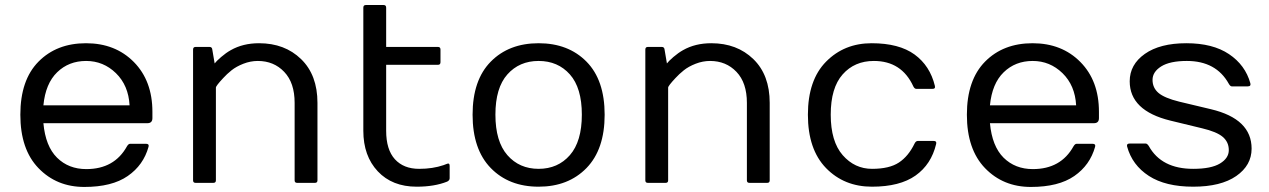

<svg xmlns="http://www.w3.org/2000/svg" viewBox="-20 -720 4998 756"><path d="M131.6 -57.9C179.3 -8.5 239.4 16.1 312 16.1C384.6 16.1 441.6 1.8 482.9 -26.9C524.3 -55.5 551.6 -93.9 564.9 -142.1C566.9 -149.9 563.6 -153.8 555.2 -153.8H492.2C488 -153.8 483.9 -150.6 480 -144C446.8 -84.1 393.4 -54.2 319.8 -54.2C273.3 -54.2 234.9 -69.2 204.6 -99.1C174.3 -129.1 156.4 -174.3 150.9 -234.9H560.1C573.4 -234.9 580.1 -241.5 580.1 -254.9V-279.8C580.1 -361.2 555.7 -426.5 507.1 -475.8C458.4 -525.1 395.6 -549.8 318.6 -549.8C241.6 -549.8 179.3 -525.6 131.6 -477.3C83.9 -429 60.1 -359.3 60.1 -268.3C60.1 -177.3 83.9 -107.2 131.6 -57.9ZM150.9 -305.2C156.4 -362.5 174.5 -405.9 205.1 -435.5C235.7 -465.2 273.7 -480 319.1 -480C364.5 -480 403.6 -463.9 436.5 -431.9C469.4 -399.8 487.3 -357.6 490.2 -305.2Z M740.2 -9.8C740.2 -3.3 743.5 0 750 0H820.3C826.8 0 830.1 -3.3 830.1 -9.8V-375C830.1 -379.6 839.7 -392.1 858.9 -412.6C868.3 -423 879.2 -433.2 891.6 -443.1C904 -453 919.5 -461.7 938.2 -469C956.9 -476.3 975.9 -480 995.1 -480C1037.1 -480 1071.8 -465.7 1099.1 -437C1126.5 -408.4 1140.1 -367.7 1140.1 -314.9V-9.8C1140.1 -3.3 1143.4 0 1149.9 0H1220.2C1226.7 0 1230 -3.3 1230 -9.8V-314.9C1230 -388.2 1208.5 -445.6 1165.5 -487.3C1122.6 -529 1067.4 -549.8 1000 -549.8C957.7 -549.8 920.6 -540.7 888.7 -522.5C876.3 -515.6 863.6 -506.6 850.6 -495.4C837.6 -484.1 829.1 -475.7 825.2 -470.2L815.9 -524.9C815.3 -531.7 811.7 -535.2 805.2 -535.2H750C743.5 -535.2 740.2 -531.7 740.2 -524.9Z M1410.6 -205.1C1410.6 -139 1429.6 -85.8 1467.5 -45.4C1505.5 -5 1556.5 15.1 1620.6 15.1C1667.2 15.1 1707.2 8.5 1740.7 -4.9C1747.2 -8.1 1750.5 -12.5 1750.5 -18.1V-66.9C1750.5 -75 1747.2 -77.8 1740.7 -75.2L1726.6 -69.8C1698.2 -60.1 1666.2 -55.2 1630.4 -55.2C1589.7 -55.2 1557.9 -67.8 1534.9 -93C1512 -118.2 1500.5 -155.6 1500.5 -205.1V-464.8H1704.6C1711.1 -464.8 1714.4 -468.3 1714.4 -475.1V-524.9C1714.4 -531.7 1711.1 -535.2 1704.6 -535.2H1500.5V-689.9C1500.5 -696.8 1497.2 -700.2 1490.7 -700.2H1420.4C1413.9 -700.2 1410.6 -696.8 1410.6 -689.9Z M1912.4 -58.3C1960 -9.4 2022.9 15.1 2100.8 15.1C2178.8 15.1 2241.6 -9.4 2289.3 -58.3C2337 -107.3 2360.8 -177.3 2360.8 -268.3C2360.8 -359.3 2337 -429 2289.3 -477.3C2241.6 -525.6 2178.8 -549.8 2100.8 -549.8C2022.9 -549.8 1960 -525.6 1912.4 -477.3C1864.7 -429 1840.8 -359.3 1840.8 -268.3C1840.8 -177.3 1864.7 -107.3 1912.4 -58.3ZM1977.8 -427C2009.2 -462.3 2050.2 -480 2100.8 -480C2151.4 -480 2192.5 -462.3 2223.9 -427C2255.3 -391.7 2271 -338.9 2271 -268.6C2271 -198.2 2255.3 -145.1 2223.9 -109.1C2192.5 -73.2 2151.4 -55.2 2100.8 -55.2C2050.2 -55.2 2009.2 -73.2 1977.8 -109.1C1946.4 -145.1 1930.7 -198.2 1930.7 -268.6C1930.7 -338.9 1946.4 -391.7 1977.8 -427Z M2521 -9.8C2521 -3.3 2524.3 0 2530.8 0H2601.1C2607.6 0 2610.8 -3.3 2610.8 -9.8V-375C2610.8 -379.6 2620.4 -392.1 2639.6 -412.6C2649.1 -423 2660 -433.2 2672.4 -443.1C2684.7 -453 2700.3 -461.7 2719 -469C2737.7 -476.3 2756.7 -480 2775.9 -480C2817.9 -480 2852.5 -465.7 2879.9 -437C2907.2 -408.4 2920.9 -367.7 2920.9 -314.9V-9.8C2920.9 -3.3 2924.2 0 2930.7 0H3001C3007.5 0 3010.7 -3.3 3010.7 -9.8V-314.9C3010.7 -388.2 2989.3 -445.6 2946.3 -487.3C2903.3 -529 2848.1 -549.8 2780.8 -549.8C2738.4 -549.8 2701.3 -540.7 2669.4 -522.5C2657.1 -515.6 2644.4 -506.6 2631.3 -495.4C2618.3 -484.1 2609.9 -475.7 2606 -470.2L2596.7 -524.9C2596 -531.7 2592.4 -535.2 2585.9 -535.2H2530.8C2524.3 -535.2 2521 -531.7 2521 -524.9Z M3232.4 -58.3C3279.9 -9.4 3340.3 15.1 3413.3 15.1C3486.4 15.1 3543.6 0.5 3585 -28.8C3626.3 -58.1 3653.3 -99.4 3666 -152.8C3666.3 -154.5 3666.5 -155.9 3666.5 -157.2C3666.8 -162.4 3663.4 -165 3656.2 -165H3593.3C3588.4 -164.7 3584.3 -161.3 3581.1 -154.8C3565.1 -121.6 3544.6 -96.7 3519.5 -80.1C3494.5 -63.5 3459.1 -55.2 3413.6 -55.2C3368 -55.2 3329.5 -73.2 3298.1 -109.1C3266.7 -145.1 3251 -198.2 3251 -268.6C3251 -338.9 3266.6 -391.7 3297.9 -427C3329.1 -462.3 3370.1 -480 3420.9 -480C3493.8 -480 3545.6 -446.6 3576.2 -379.9C3579.4 -373.4 3583.3 -370.1 3587.9 -370.1H3650.9C3659.7 -369.8 3663.1 -373.7 3661.1 -381.8C3648.4 -434.6 3621.7 -475.7 3581.1 -505.4C3540.4 -535 3484 -549.8 3412.1 -549.8C3340.2 -549.8 3280.4 -525.6 3232.7 -477.3C3185 -429 3161.1 -359.3 3161.1 -268.3C3161.1 -177.3 3184.9 -107.3 3232.4 -58.3Z M3858.6 -57.9C3906.3 -8.5 3966.5 16.1 4039.1 16.1C4111.7 16.1 4168.6 1.8 4210 -26.9C4251.3 -55.5 4278.6 -93.9 4292 -142.1C4293.9 -149.9 4290.7 -153.8 4282.2 -153.8H4219.2C4215 -153.8 4210.9 -150.6 4207 -144C4173.8 -84.1 4120.4 -54.2 4046.9 -54.2C4000.3 -54.2 3961.9 -69.2 3931.6 -99.1C3901.4 -129.1 3883.5 -174.3 3877.9 -234.9H4287.1C4300.5 -234.9 4307.1 -241.5 4307.1 -254.9V-279.8C4307.1 -361.2 4282.8 -426.5 4234.1 -475.8C4185.5 -525.1 4122.6 -549.8 4045.7 -549.8C3968.7 -549.8 3906.3 -525.6 3858.6 -477.3C3811 -429 3787.1 -359.3 3787.1 -268.3C3787.1 -177.3 3811 -107.2 3858.6 -57.9ZM3877.9 -305.2C3883.5 -362.5 3901.5 -405.9 3932.1 -435.5C3962.7 -465.2 4000.7 -480 4046.1 -480C4091.6 -480 4130.7 -463.9 4163.6 -431.9C4196.5 -399.8 4214.4 -357.6 4217.3 -305.2Z M4418 -143.1C4431.3 -94.2 4459.9 -55.7 4503.7 -27.3C4547.4 1 4605.6 15.1 4678.2 15.1C4750.8 15.1 4807.3 1.1 4847.7 -26.9C4888 -54.9 4908.2 -90.8 4908.2 -134.8C4908.2 -212.9 4854.8 -264.6 4748 -290L4623 -319.8C4584.6 -329.3 4557.5 -340.7 4541.7 -354C4526 -367.4 4518.1 -384.5 4518.1 -405.5C4518.1 -426.5 4529.5 -444.2 4552.2 -458.5C4575 -472.8 4608.7 -480 4653.3 -480C4730.1 -480 4785.2 -450 4818.4 -390.1C4822.3 -383.3 4826.2 -379.9 4830.1 -379.9H4893.1C4901.9 -379.9 4905.3 -384 4903.3 -392.1C4890 -439.9 4862 -478.2 4819.3 -506.8C4776.7 -535.5 4720.7 -549.8 4651.4 -549.8C4582 -549.8 4527.5 -535.8 4487.8 -507.8C4448.1 -479.8 4428.2 -443.8 4428.2 -399.9C4428.2 -322.8 4481.6 -271.2 4588.4 -245.1L4713.4 -214.8C4751.8 -205.7 4778.9 -194.4 4794.7 -180.9C4810.5 -167.4 4818.4 -150.1 4818.4 -128.9C4818.4 -107.7 4806.8 -90.2 4783.7 -76.2C4760.6 -62.2 4725.4 -55.2 4678.2 -55.2C4594.9 -55.2 4536.6 -85.1 4503.4 -145C4499.2 -151.5 4495.1 -154.8 4491.2 -154.8H4428.2C4421.1 -154.8 4417.5 -152.2 4417.5 -147C4417.5 -146 4417.6 -144.7 4418 -143.1Z"/></svg>

Font: Numans
Style: Regular
Weight: 400
Designer: Jovanny Lemonad
Foundry: Jovanny Lemonad
Version: Version 001.001